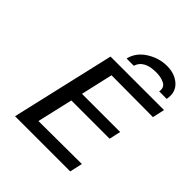

<svg xmlns="http://www.w3.org/2000/svg" viewBox="-241 -1058 1213 1213"><g transform="rotate(45 366.0 -451.0)"><path d="M337 -755Q337 -756 336 -756L335 -758Q352 -824 415 -863.5Q478 -903 549 -903Q619 -903 663 -863Q707 -823 694 -754H627Q634 -794 603.5 -810Q573 -826 529 -826Q421 -826 399 -755ZM94 1 254 -692H732L714 -611L342 -613L293 -398H634L617 -321H275L220 -82L606 -84L587 1Z"/></g></svg>

Font: Coval
Style: Italic
Weight: 400
Foundry: Context Ltd
Version: Version 001.000